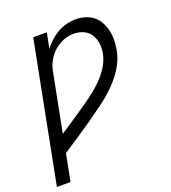

<svg xmlns="http://www.w3.org/2000/svg" viewBox="-164 -644 851 955"><g transform="rotate(-20 261.5 -166.0)"><path d="M-27 210 117 -530H189L173 -449Q189 -470 208.5 -487.5Q228 -505 250.5 -517.5Q273 -530 297.5 -536Q322 -542 345 -542Q371 -542 395.5 -534.5Q420 -527 438.5 -512Q457 -497 468.5 -475.5Q480 -454 485.5 -429.5Q491 -405 490.5 -379Q490 -353 485 -327Q477 -282 451.5 -240.5Q426 -199 391 -164Q356 -129 316 -99.5Q276 -70 236 -42Q196 -14 155 13Q114 40 73 67L45 210ZM91 -28Q124 -50 155.5 -71Q187 -92 218.5 -113.5Q250 -135 281 -158Q312 -181 339.5 -208Q367 -235 387.5 -267.5Q408 -300 415 -335Q420 -362 416.5 -388.5Q413 -415 399.5 -436Q386 -457 362 -467.5Q338 -478 310 -478Q284 -478 257 -467.5Q230 -457 208 -437.5Q186 -418 171.5 -392.5Q157 -367 152 -341Z"/></g></svg>

Font: Lode Term
Style: Italic
Weight: 400
Italic angle: -11°
Monospace: yes
Designer: Belleve Invis
Foundry: Belleve Invis
Version: Version 29.2.0